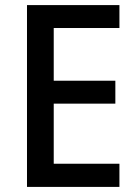

<svg xmlns="http://www.w3.org/2000/svg" viewBox="-20 -734 543 754"><path d="M449 0V-91H191V-327H433V-417H191V-624H449V-714H86V0Z"/></svg>

Font: Noto Sans Myanmar SemiCondensed Medium
Style: Regular
Weight: 500
Width: 4
Designer: Monotype Design Team
Foundry: Monotype Imaging Inc.
Version: Version 2.107